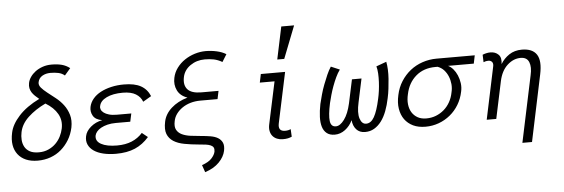

<svg xmlns="http://www.w3.org/2000/svg" viewBox="-56 -959 3934 1339"><g transform="rotate(-5 1910.5 -290.0)"><path d="M228 -533.2Q224.1 -513.2 240 -494.6Q255.9 -476.1 281.5 -456.1Q307.1 -436 337.6 -412.1Q368.2 -388.2 391.6 -357.2Q415 -326.2 426.5 -287.1Q438 -248 428.2 -198.2Q418 -150.9 395 -113Q372.1 -75.2 339.6 -47.1Q307.1 -19 265.1 -3.9Q223.1 11.2 174.8 11.2Q127.9 11.2 93 -3.9Q58.1 -19 36.6 -47.1Q15.1 -75.2 9 -113Q2.9 -150.9 13.2 -198.2Q24.9 -255.9 77.9 -314Q130.9 -372.1 222.2 -417Q207 -429.2 194.1 -441.7Q181.2 -454.1 172.6 -467.5Q164.1 -481 160.6 -497.1Q157.2 -513.2 161.1 -533.2Q165 -554.2 179 -574.7Q192.9 -595.2 214.8 -611.6Q236.8 -627.9 265.4 -637.9Q293.9 -647.9 328.1 -647.9Q369.1 -647.9 399.7 -639.9Q430.2 -631.8 456.1 -611.8L415 -564Q396 -580.1 371.1 -585.4Q346.2 -590.8 315.9 -590.8Q283.2 -590.8 258.5 -576.4Q233.9 -562 228 -533.2ZM360.8 -198.2Q372.1 -253.9 345.9 -300Q319.8 -346.2 262.2 -380.9Q189.9 -346.2 140.4 -300Q90.8 -253.9 79.1 -196.8Q73.2 -168.9 75.2 -142.1Q77.1 -115.2 89.1 -93.5Q101.1 -71.8 125 -58.8Q148.9 -45.9 187 -45.9Q225.1 -45.9 255.1 -59.6Q285.2 -73.2 306.6 -94.7Q328.1 -116.2 341.6 -143.1Q355 -169.9 360.8 -198.2Z M573.7 -330.1Q580.1 -360.8 601.6 -386.5Q623 -412.1 656 -429.4Q689 -446.8 730.5 -456.3Q772 -465.8 818.8 -465.8Q894 -465.8 937.5 -441.4Q981 -417 1001 -368.2L942.9 -334Q930.7 -368.2 897.2 -388.7Q863.8 -409.2 805.7 -409.2Q736.8 -409.2 692.4 -387.7Q647.9 -366.2 641.1 -330.1Q637.7 -317.9 642.8 -305.4Q647.9 -293 661.4 -283Q674.8 -272.9 697.3 -266.4Q719.7 -259.8 752 -259.8H853L840.8 -203.1H739.7Q707 -203.1 680.9 -196.5Q654.8 -189.9 635.7 -179.4Q616.7 -168.9 605.7 -155.5Q594.7 -142.1 591.8 -128.9Q584 -89.8 623.5 -67.9Q663.1 -45.9 734.9 -45.9Q794.9 -45.9 838.9 -64.5Q882.8 -83 914.1 -118.2L954.1 -85.9Q912.1 -37.1 856.4 -12.9Q800.8 11.2 722.7 11.2Q673.8 11.2 634.3 1.7Q594.7 -7.8 568.4 -25.9Q542 -43.9 530 -70.1Q518.1 -96.2 524.9 -128.9Q531.7 -164.1 565.9 -193.1Q600.1 -222.2 647 -231Q600.1 -238.8 583.5 -267.8Q566.9 -296.9 573.7 -330.1Z M1252.9 -335.9Q1202.6 -353 1183.1 -393.6Q1163.6 -434.1 1173.8 -481Q1181.6 -519 1204.8 -550Q1228 -581.1 1260 -602.5Q1292 -624 1330.3 -636Q1368.7 -647.9 1407.7 -647.9Q1445.8 -647.9 1484.4 -639.4Q1522.9 -630.9 1549.8 -613.8L1517.6 -562Q1487.8 -579.1 1458.7 -585Q1429.7 -590.8 1396 -590.8Q1338.9 -590.8 1294.9 -560.3Q1251 -529.8 1240.7 -481Q1229 -425.8 1256.3 -394.8Q1283.7 -363.8 1353 -363.8H1472.7L1460.9 -307.1H1340.8Q1303.7 -307.1 1271.2 -297.6Q1238.8 -288.1 1213.4 -270.5Q1188 -252.9 1171.4 -230Q1154.8 -207 1149.9 -180.2Q1141.6 -142.1 1153.8 -119.6Q1166 -97.2 1191.4 -85.2Q1216.8 -73.2 1251.7 -68.6Q1286.6 -64 1322.8 -61Q1357.9 -58.1 1388.9 -53Q1419.9 -47.9 1440.9 -35.4Q1461.9 -22.9 1471.9 -1.5Q1481.9 20 1474.6 56.2Q1465.8 98.1 1429.2 135.5Q1392.6 172.9 1330.6 192.9L1313 142.1Q1359.9 126 1381.3 102.5Q1402.8 79.1 1407.7 56.2Q1410.6 38.1 1405.3 27.6Q1399.9 17.1 1386.2 11Q1372.6 4.9 1352.3 2Q1332 -1 1304.7 -2.9Q1249 -7.8 1203.4 -16.4Q1157.7 -24.9 1127.2 -44.4Q1096.7 -64 1084.2 -96.4Q1071.8 -128.9 1083 -182.1Q1093.8 -234.9 1138.7 -275.4Q1183.6 -315.9 1252.9 -335.9Z M1953.6 -1Q1940.9 4.9 1926.3 8.1Q1911.6 11.2 1890.6 11.2Q1868.7 11.2 1850.1 3.7Q1831.5 -3.9 1819.6 -18.1Q1807.6 -32.2 1803.2 -53.2Q1798.8 -74.2 1804.7 -101.1L1867.7 -396H1764.6L1776.9 -455.1H1946.8L1871.6 -101.1Q1859.9 -45.9 1911.6 -45.9Q1935.5 -45.9 1950.7 -54.2ZM2037.6 -772.9 1948.7 -545.9H1899.9L1947.8 -772.9Z M2379.4 -79.1Q2360.4 -39.1 2326.9 -13.9Q2293.5 11.2 2254.4 11.2Q2219.7 11.2 2198.7 -5.4Q2177.7 -22 2168.7 -51Q2159.7 -80.1 2161.1 -121.1Q2162.6 -162.1 2172.4 -210.9Q2179.7 -241.2 2189.2 -275.6Q2198.7 -310.1 2211.7 -344Q2224.6 -377.9 2238.5 -409.4Q2252.4 -440.9 2267.6 -463.9L2328.6 -438Q2312.5 -416 2299.1 -387.5Q2285.6 -358.9 2274.2 -327.9Q2262.7 -296.9 2254.2 -266.4Q2245.6 -235.8 2239.7 -210.9Q2221.7 -127 2227.1 -86.4Q2232.4 -45.9 2266.6 -45.9Q2296.4 -45.9 2325.9 -85.9Q2355.5 -126 2371.6 -198.2L2406.7 -362.8H2473.6L2438.5 -198.2Q2422.4 -126 2435.5 -85.9Q2448.7 -45.9 2478.5 -45.9Q2512.7 -45.9 2535.6 -86.4Q2558.6 -127 2576.7 -210.9Q2582.5 -235.8 2586.7 -266.4Q2590.8 -296.9 2592.3 -327.9Q2593.8 -358.9 2592.3 -387.5Q2590.8 -416 2584.5 -438L2655.8 -463.9Q2660.6 -440.9 2662.1 -409.4Q2663.6 -377.9 2661.1 -344Q2658.7 -310.1 2654.5 -275.6Q2650.4 -241.2 2643.6 -210.9Q2633.8 -162.1 2618.2 -121.1Q2602.5 -80.1 2580.6 -51Q2558.6 -22 2530.5 -5.4Q2502.4 11.2 2466.8 11.2Q2427.7 11.2 2405.3 -13.9Q2382.8 -39.1 2379.4 -79.1Z M3082.5 -397.9Q3101.6 -389.2 3117.9 -370.1Q3134.3 -351.1 3145.3 -325.4Q3156.2 -299.8 3160.4 -270.5Q3164.6 -241.2 3157.7 -210.9Q3147.5 -161.1 3123 -120.6Q3098.6 -80.1 3062.5 -50.5Q3026.4 -21 2982.4 -4.9Q2938.5 11.2 2889.6 11.2Q2839.4 11.2 2803 -6.3Q2766.6 -23.9 2744.1 -54.9Q2721.7 -85.9 2714.6 -129.4Q2707.5 -172.9 2719.7 -226.1Q2730.5 -277.8 2757.6 -320.3Q2784.7 -362.8 2822.5 -392.8Q2860.4 -422.9 2908 -439Q2955.6 -455.1 3007.3 -455.1H3274.4L3262.7 -397.9ZM2994.6 -397.9Q2911.6 -397.9 2857.2 -351.1Q2802.7 -304.2 2786.6 -226.1Q2777.3 -188 2781 -155Q2784.7 -122.1 2799.6 -98.1Q2814.5 -74.2 2839.4 -60.1Q2864.3 -45.9 2900.4 -45.9Q2936.5 -45.9 2968 -58.3Q2999.5 -70.8 3024.4 -92.3Q3049.3 -113.8 3066.4 -144.3Q3083.5 -174.8 3090.3 -210.9Q3097.7 -240.2 3095 -269Q3092.3 -297.9 3081.8 -323.5Q3071.3 -349.1 3053.5 -368.7Q3035.6 -388.2 3009.3 -397.9Z M3455.6 -377.9Q3478.5 -416 3515.9 -440.9Q3553.2 -465.8 3604.5 -465.8Q3679.2 -465.8 3708.3 -420.9Q3737.3 -376 3717.3 -282.2L3619.6 182.1H3552.2L3650.4 -282.2Q3663.6 -338.9 3649.4 -374Q3635.3 -409.2 3591.3 -409.2Q3540.5 -409.2 3498 -370.1Q3455.6 -331.1 3440.4 -259.8L3385.3 0H3318.4L3395.5 -365.2Q3400.4 -386.2 3391.4 -397.7Q3382.3 -409.2 3365.2 -409.2Q3348.6 -409.2 3331.5 -401.9L3329.6 -454.1Q3340.3 -459 3355.5 -462.4Q3370.6 -465.8 3384.3 -465.8Q3419.4 -465.8 3440.9 -444.3Q3462.4 -422.9 3455.6 -377.9Z"/></g></svg>

Font: Anonymous Pro
Style: Italic
Weight: 400
Italic angle: -12°
Monospace: yes
Designer: Mark Simonson
Version: Version 1.003